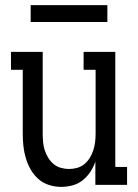

<svg xmlns="http://www.w3.org/2000/svg" viewBox="-20 -723 540 751"><path d="M219 8Q195 8 171.5 0.5Q148 -7 130 -23Q112 -39 100 -60Q88 -81 81 -104.5Q74 -128 71.5 -152Q69 -176 69 -200V-450H23V-520H147V-200Q147 -184 148.5 -167.5Q150 -151 155 -135.5Q160 -120 168.5 -106Q177 -92 189.5 -81.5Q202 -71 218 -66.5Q234 -62 250 -62Q266 -62 282 -66.5Q298 -71 310.5 -81.5Q323 -92 331.5 -106Q340 -120 345 -135.5Q350 -151 352 -167.5Q354 -184 354 -200V-450H307V-520H431V-70H477V0H353V-91Q346 -70 333.5 -51Q321 -32 303.5 -18Q286 -4 264 2Q242 8 219 8ZM400 -637H100V-703H400Z"/></svg>

Font: Iosevka Curly Slab
Style: Regular
Weight: 400
Monospace: yes
Designer: Belleve Invis
Foundry: Belleve Invis
Version: Version 22.1.2; ttfautohint (v1.8.4)